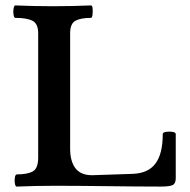

<svg xmlns="http://www.w3.org/2000/svg" viewBox="-20 -686 701 709"><path d="M41.6 3Q37 3 35 -8Q33 -19 34.9 -30.5Q36.9 -42 42 -42Q81 -42 101 -53Q121 -64 121 -104V-563Q121 -598.6 100 -609.3Q79 -620 36.5 -620Q32 -620 30 -631.5Q28 -643 30.1 -654.5Q32.3 -666 36.5 -666Q106 -663 175.6 -663Q246.4 -663 316 -666Q321 -666 322 -654.5Q323 -643 321.6 -631.5Q320.3 -620 315.8 -620Q278 -620 258.5 -609.3Q239 -598.6 239 -563V-137Q239 -90.5 258.6 -64.7Q278.1 -39 320 -39L470 -44Q527 -46 554 -82Q581 -118 581 -191Q581 -197.2 593 -199.1Q605 -201 617 -199.1Q629 -197.2 629 -191V-28Q629 -8.6 618 -2.8Q607 3 572 3Q524 3 476 2.5Q428 2 379.5 1.5Q331 1 283 0.5Q235 0 187 0Q114 0 41.6 3Z"/></svg>

Font: Junicode VF
Style: Regular
Weight: 400
Designer: Peter S. Baker
Version: Version 2.213